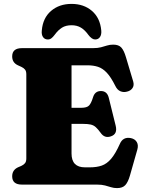

<svg xmlns="http://www.w3.org/2000/svg" viewBox="-20 -947 740 985"><path d="M42.5 -657.5Q42.5 -700 92.5 -700H456.5Q481.5 -700 498.2 -704.5Q515 -709 529.2 -713.5Q543.5 -718 561 -718Q589 -718 602.5 -703Q616 -688 626 -654L663.5 -528.5Q669 -509 659.8 -495.2Q650.5 -481.5 632 -477Q614 -472 597.8 -478.8Q581.5 -485.5 571.5 -506.5Q549 -551.5 527.8 -574Q506.5 -596.5 482.8 -604.2Q459 -612 428 -612H347V-394H397Q426 -394 437 -405.8Q448 -417.5 457 -447Q466.5 -480 497.5 -480Q529.5 -480 538 -445.5L573.5 -302Q584 -259 549 -247.5Q516.5 -236 496 -266Q482.5 -284.5 471.5 -294.5Q460.5 -304.5 445.5 -308Q430.5 -311.5 405 -311.5H347V-159.5Q347 -88.5 416 -88.5H440.5Q476 -88.5 502 -97.5Q528 -106.5 550 -132.2Q572 -158 594.5 -208Q610.5 -246.5 651.5 -238.5Q672.5 -234 681.8 -218.2Q691 -202.5 684.5 -179.5L646.5 -46Q637 -13 623 2.5Q609 18 580.5 18Q564 18 549.8 13.5Q535.5 9 518.8 4.5Q502 0 477 0H92.5Q42.5 0 42.5 -42.5Q42.5 -74.5 72 -88.5L89.5 -96Q101.5 -101.5 108.2 -109.8Q115 -118 115 -134V-566Q115 -582 108.2 -590.2Q101.5 -598.5 89.5 -604L72 -612Q42.5 -625.5 42.5 -657.5ZM347 -817.5Q317.5 -817.5 297.8 -805Q278 -792.5 260.5 -768.5Q251.5 -756.5 243.5 -750.5Q235.5 -744.5 225.5 -744.5Q209 -744.5 200.5 -757.2Q192 -770 194.5 -791Q200 -855 242 -891Q284 -927 347 -927Q410 -927 451.8 -891Q493.5 -855 499.5 -791Q501.5 -770 493 -757.2Q484.5 -744.5 468 -744.5Q451 -744.5 433 -768.5Q415.5 -793 395.2 -805.2Q375 -817.5 347 -817.5Z"/></svg>

Font: Fraunces 9pt Soft Black
Style: Regular
Weight: 900
Version: Version 1.000;[b76b70a41]